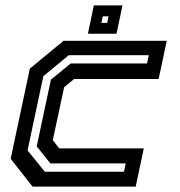

<svg xmlns="http://www.w3.org/2000/svg" viewBox="-20 -691 665 711"><path d="M100.5 0 19.5 -103 90.5 -437 215.5 -540H597.5L567.5 -398.5H254.5L217.5 -368L175.5 -172L199.5 -141.5H512.5L482.5 0ZM146 -55H439L445.5 -86H166.5L116 -149L168.5 -396L242 -456H524.5L531 -486.5H234.5L140.5 -409L82 -134ZM305.5 -566 327.5 -671H433.5L411.5 -566ZM355.5 -606H377L382 -630.5H360.5Z"/></svg>

Font: Tourney Thin SemiBold
Style: Italic
Weight: 600
Italic angle: -12°
Version: Version 1.015